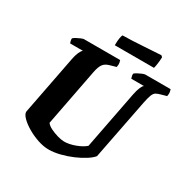

<svg xmlns="http://www.w3.org/2000/svg" viewBox="-189 -1026 1169 1193"><g transform="rotate(30 395.5 -429.0)"><path d="M315 0Q279 0 237.5 -14Q196 -28 159.5 -49.5Q123 -71 100.5 -94Q78 -117 79 -135L161 -559Q166 -587 175.5 -609Q185 -631 195 -638H103Q102 -642 99 -651Q96 -660 97 -671Q104 -678 118 -685.5Q132 -693 145.5 -698.5Q159 -704 165 -704H424Q426 -699 428.5 -687Q431 -675 427 -656L382 -643Q353 -635 339.5 -616Q326 -597 318 -557L239 -147Q249 -132 274 -119.5Q299 -107 327.5 -99Q356 -91 375 -91Q410 -91 452.5 -106.5Q495 -122 520 -144L600 -558Q607 -593 616 -613.5Q625 -634 633 -638H542Q541 -642 538 -651Q535 -660 536 -671Q543 -678 557 -685.5Q571 -693 584.5 -698.5Q598 -704 604 -704H786Q788 -699 790.5 -687Q793 -675 789 -656L750 -645Q731 -640 719 -633.5Q707 -627 699 -608.5Q691 -590 683 -550L598 -115Q584 -97 553 -77Q522 -57 481.5 -39.5Q441 -22 397.5 -11Q354 0 315 0ZM349 -767Q349 -799 352.5 -818.5Q356 -838 360 -844Q389 -844 428.5 -846Q468 -848 508 -850.5Q548 -853 581 -855Q614 -857 631 -858L641 -849Q640 -822 636.5 -798.5Q633 -775 630 -767Z"/></g></svg>

Font: Texturina 72pt 72pt Black
Style: Italic
Weight: 900
Italic angle: -11°
Designer: Guillermo Torres Carreño
Foundry: Omnibus-Type
Version: Version 1.002; ttfautohint (v1.8.3)